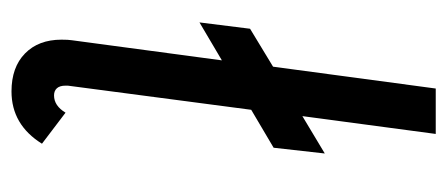

<svg xmlns="http://www.w3.org/2000/svg" viewBox="-242 -525 778 334"><g transform="rotate(90 147.0 -358.0)"><path d="M230 -42Q197 11 139 11Q97 11 73 -12.5Q49 -36 49 -76Q49 -88 50 -94L85 -355L19 -316L30 -404L96 -444L134 -727H213L182 -495L247 -534L237 -445L171 -406L129 -87V-83Q129 -73 133.5 -68Q138 -63 146 -63Q164 -63 176 -83Z"/></g></svg>

Font: Bellota
Style: Bold Italic
Weight: 700
Italic angle: -7.5°
Designer: Kemie Guaida
Foundry: Kemie Guaida
Version: Version 4.001